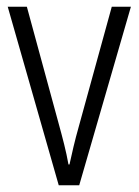

<svg xmlns="http://www.w3.org/2000/svg" viewBox="-20 -552 413 572"><path d="M155 0H216L370 -532H313L215 -176C203 -134 194 -94 187 -62H184C177 -102 166 -143 155 -183L60 -532H3Z"/></svg>

Font: Noto Sans Thai Looped Condensed Light
Style: Regular
Weight: 300
Width: 3
Designer: Sasikarn Vongin, Ben Mitchell
Foundry: The Fontpad Ltd
Version: Version 1.001